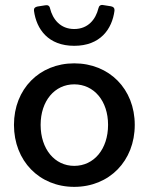

<svg xmlns="http://www.w3.org/2000/svg" viewBox="-20 -727 588 759"><path d="M114.3 -684.6C124 -611.3 170.9 -545.9 273.4 -545.9C376 -545.9 422.9 -611.3 432.6 -684.6C433.6 -694.3 428.7 -700.2 418.9 -702.1L387.7 -707C377.9 -709 371.1 -704.1 369.1 -694.3C358.4 -650.4 328.1 -612.3 273.4 -612.3C218.8 -612.3 188.5 -650.4 177.7 -694.3C175.8 -704.1 168.9 -708 159.2 -706.1L127.9 -701.2C118.2 -699.2 113.3 -694.3 114.3 -684.6ZM273.4 11.7C412.1 11.7 512.7 -90.8 512.7 -233.4C512.7 -375 412.1 -476.6 273.4 -476.6C135.7 -476.6 35.2 -375 35.2 -233.4C35.2 -90.8 135.7 11.7 273.4 11.7ZM273.4 -71.3C196.3 -71.3 140.6 -137.7 140.6 -233.4C140.6 -328.1 196.3 -393.6 273.4 -393.6C351.6 -393.6 407.2 -328.1 407.2 -233.4C407.2 -137.7 351.6 -71.3 273.4 -71.3Z"/></svg>

Font: Ed Sans Neue Medium
Style: Regular
Weight: 500
Designer: Stephen Hutchings
Version: Version 1.004;PS 001.004;hotconv 1.0.88;makeotf.lib2.5.64775